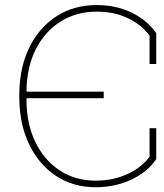

<svg xmlns="http://www.w3.org/2000/svg" viewBox="-20 -742 658 771"><path d="M363.8 9.8Q273.4 9.8 204.6 -35.9Q135.7 -81.5 96.7 -163.1Q57.6 -244.6 57.6 -351.6V-360.4Q57.6 -467.8 96.7 -549.1Q135.7 -630.4 205.8 -676Q275.9 -721.7 368.7 -721.7Q445.8 -721.7 508.5 -691.4Q571.3 -661.1 607.4 -608.9V-484.9H580.6V-599.1Q547.9 -643.1 493.2 -669.2Q438.5 -695.3 368.7 -695.3Q286.1 -695.3 222.9 -655.3Q159.7 -615.2 123.5 -543.5Q87.4 -471.7 86.4 -376.5L87.4 -374H396.5V-347.7H87.4L86.4 -345.2Q85.9 -247.1 121.3 -173.1Q156.7 -99.1 219.5 -57.9Q282.2 -16.6 363.8 -16.6Q434.1 -16.6 491.2 -42.7Q548.3 -68.8 580.6 -112.8V-227.1H607.4V-103Q571.8 -50.8 506.8 -20.5Q441.9 9.8 363.8 9.8Z"/></svg>

Font: Roboto Slab LO Thin
Style: Regular
Weight: 250
Designer: Google
Version: Version 2.00;September 28, 2018;FontCreator 11.5.0.2427 64-b